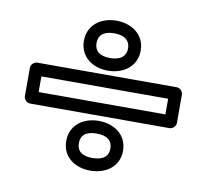

<svg xmlns="http://www.w3.org/2000/svg" viewBox="-70 -708 815 749"><g transform="rotate(10 338.0 -334.0)"><path d="M584.2 -304H82V-366H584.2ZM609.2 -254C619.9 -254 634.2 -263.9 634.2 -279V-391C634.2 -401.7 624.3 -416 609.2 -416H57C46.3 -416 32 -406.1 32 -391V-279C32 -268.3 41.9 -254 57 -254ZM333.1 -483C290.1 -483 271.2 -501.8 271.2 -532C271.2 -562 290.4 -581 333.1 -581C376.2 -581 396.1 -561.7 396.1 -532C396.1 -502.3 376.2 -483 333.1 -483ZM333.1 -433C393.5 -433 446.1 -468.5 446.1 -532C446.1 -595.6 393.5 -631 333.1 -631C272.4 -631 221.2 -595 221.2 -532C221.2 -469 272.1 -433 333.1 -433ZM333.1 -87C289.9 -87 271.2 -105.2 271.2 -135C271.2 -165.7 289.9 -184 333.1 -184C376.7 -184 396.1 -165.3 396.1 -135C396.1 -105.7 376.4 -87 333.1 -87ZM333.1 -37C392.8 -37 446.1 -71.2 446.1 -135C446.1 -199 393.7 -234 333.1 -234C272.1 -234 221.2 -198.4 221.2 -135C221.2 -71.7 272.8 -37 333.1 -37Z"/></g></svg>

Font: Asimov
Style: WidOu
Weight: 500
Designer: Google
Version: Version 2.000980; 2014